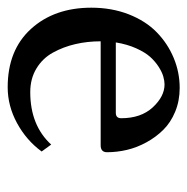

<svg xmlns="http://www.w3.org/2000/svg" viewBox="-14 -466 490 502"><g transform="rotate(-90 231.0 -215.0)"><path d="M371.1 -157.2H187Q172.9 -157.2 172.9 -143.1Q172.9 -91.3 201.4 -60.5Q230 -29.8 261.2 -29.8Q270.5 -29.8 281.7 -33Q293 -36.1 306.9 -44.9Q320.8 -53.7 333 -67.1Q345.2 -80.6 355.7 -104Q366.2 -127.4 371.1 -157.2ZM104 -326.2 85.9 -351.1Q115.2 -391.1 160.2 -415.5Q205.1 -439.9 253.9 -439.9Q351.1 -439.9 406.5 -378.9Q461.9 -317.9 461.9 -221.2Q461.9 -168 444.6 -123.5Q427.2 -79.1 397.7 -50.3Q368.2 -21.5 330.6 -5.9Q293 9.8 252 9.8Q218.3 9.8 189.9 -2Q161.6 -13.7 142.6 -33Q123.5 -52.2 109.9 -77.1Q96.2 -102.1 90.1 -128.2Q84 -154.3 84 -180.2Q84 -196.8 102.1 -196.8H374Q374 -231.4 366.7 -262.9Q359.4 -294.4 344.5 -321.5Q329.6 -348.6 303 -364.7Q276.4 -380.9 241.2 -380.9Q154.3 -380.9 104 -326.2Z"/></g></svg>

Font: Linear Smooth
Style: Regular
Weight: 400
Designer: Philipp H. Poll, Flanker
Foundry: Philipp H. Poll, reworked by Flanker
Version: Version 1.061 | FøM Fix